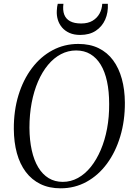

<svg xmlns="http://www.w3.org/2000/svg" viewBox="-20 -984 702 1014"><path d="M300 10.5Q239.5 10.5 193.5 -12Q147.5 -34.5 116.2 -76Q85 -117.5 69.2 -175Q53.5 -232.5 53 -302.5Q52.5 -399.5 77.5 -481.2Q102.5 -563 148.5 -624Q194.5 -685 257 -718.5Q319.5 -752 393.5 -752Q455 -752 501 -729.5Q547 -707 577.5 -665.5Q608 -624 623.5 -567.2Q639 -510.5 639.5 -442.5Q640 -346.5 615.2 -264Q590.5 -181.5 545.2 -120Q500 -58.5 437.5 -24Q375 10.5 300 10.5ZM311.5 -23.5Q354 -23.5 391.8 -44.2Q429.5 -65 459.8 -102.8Q490 -140.5 512 -192Q534 -243.5 545.5 -305Q557 -366.5 556.5 -434.5Q556.5 -501.5 545.2 -553.8Q534 -606 511.8 -642.5Q489.5 -679 457.2 -698.2Q425 -717.5 382 -717.5Q339.5 -717.5 301.8 -697.8Q264 -678 233.5 -641.2Q203 -604.5 181 -553.8Q159 -503 147.2 -441Q135.5 -379 135.5 -309Q136 -243 147.8 -190.2Q159.5 -137.5 182 -100.2Q204.5 -63 237 -43.2Q269.5 -23.5 311.5 -23.5ZM403.5 -799.5Q371 -799.5 347.2 -810Q323.5 -820.5 308 -838.5Q292.5 -856.5 285.5 -879.5Q278.5 -902.5 280 -927.5Q280.5 -940 281.8 -948Q283 -956 285 -964H315Q310.5 -930.5 319.2 -907.2Q328 -884 350.2 -872Q372.5 -860 408.5 -860Q444.5 -860 468.5 -874.2Q492.5 -888.5 505.5 -912Q518.5 -935.5 520 -964H549.5Q552 -917.5 535.5 -880.5Q519 -843.5 485.8 -821.5Q452.5 -799.5 403.5 -799.5Z"/></svg>

Font: Merriweather 96pt Light
Style: Italic
Weight: 300
Italic angle: -7.8°
Version: Version 2.101